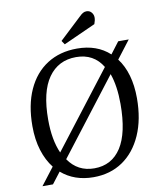

<svg xmlns="http://www.w3.org/2000/svg" viewBox="-99 -1003 914 1095"><g transform="rotate(-10 357.5 -455.5)"><path d="M57 14 134 -86Q99 -130 79.5 -192.5Q60 -255 60 -333Q60 -455 100 -543Q140 -631 213.5 -678Q287 -725 387 -725Q502 -725 575 -658L626 -725H687L608 -622Q641 -579 658 -519.5Q675 -460 675 -387Q675 -265 635 -174.5Q595 -84 523 -35Q451 14 354 14Q243 14 168 -51L118 14ZM190 -158 526 -594Q475 -678 373 -678Q270 -678 212.5 -596.5Q155 -515 155 -354Q155 -236 190 -158ZM367 -35Q468 -35 522.5 -119Q577 -203 577 -371Q577 -476 551 -548L217 -114Q271 -35 367 -35ZM436 -903Q447 -914 456.5 -919.5Q466 -925 477 -925Q495 -925 506 -912Q517 -899 517 -882Q517 -866 509 -845L323 -761L308 -783Z"/></g></svg>

Font: Literata 36pt
Style: Italic
Weight: 400
Italic angle: -2°
Designer: Latin by Veronika Burian and Jose Scaglione. Greek by Irene Vlachou. Cyrillic by Vera Evstafieva
Foundry: TypeTogether
Version: Version 3.002